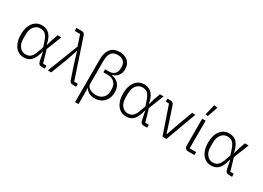

<svg xmlns="http://www.w3.org/2000/svg" viewBox="-17 -1673 3802 2778"><g transform="rotate(30 1884.0 -284.5)"><path d="M602 -50V0H552Q522 0 506 -14Q490 -28 483 -64L456 -201H452Q434 -125 407.5 -78Q381 -31 343.5 -9.5Q306 12 253 12Q195 12 150 -20Q105 -52 79.5 -112Q54 -172 54 -256Q54 -340 79.5 -400Q105 -460 150 -492Q195 -524 253 -524Q306 -524 345 -503Q384 -482 411 -435.5Q438 -389 454 -311H457L483 -405L521 -512H583L483 -259L544 -50ZM253 -39Q290 -39 316.5 -52.5Q343 -66 363.5 -98Q384 -130 402 -186L427 -256L402 -331Q385 -386 364 -417.5Q343 -449 316 -461Q289 -473 253 -473Q197 -473 156 -425Q115 -377 115 -287V-225Q115 -135 156 -87Q197 -39 253 -39Z M852 -513 793 -690H704V-740H785Q813 -740 827 -730Q841 -720 848 -698L1064 -50H1125V0H1072Q1045 0 1031 -10.5Q1017 -21 1010 -42L933 -272L879 -452H875L814 -273L709 0H652Z M1223 200V-518Q1223 -627 1273 -689.5Q1323 -752 1424 -752Q1479 -752 1522 -730.5Q1565 -709 1589 -669Q1613 -629 1613 -574Q1613 -525 1595 -490.5Q1577 -456 1548 -435.5Q1519 -415 1486 -408V-404Q1531 -398 1568 -375.5Q1605 -353 1627.5 -312.5Q1650 -272 1650 -207Q1650 -144 1624 -94.5Q1598 -45 1551 -16.5Q1504 12 1439 12Q1381 12 1342 -10Q1303 -32 1283 -67H1280V200ZM1362 -379V-429H1426Q1468 -429 1496 -445Q1524 -461 1538 -489.5Q1552 -518 1552 -555V-580Q1552 -616 1536.5 -643Q1521 -670 1491.5 -685.5Q1462 -701 1421 -701Q1349 -701 1314.5 -657.5Q1280 -614 1280 -525V-139Q1280 -109 1300 -86.5Q1320 -64 1353.5 -51.5Q1387 -39 1426 -39Q1479 -39 1515 -59.5Q1551 -80 1569.5 -115Q1588 -150 1588 -193V-226Q1588 -297 1546 -338Q1504 -379 1430 -379Z M2310 -50V0H2260Q2230 0 2214 -14Q2198 -28 2191 -64L2164 -201H2160Q2142 -125 2115.5 -78Q2089 -31 2051.5 -9.5Q2014 12 1961 12Q1903 12 1858 -20Q1813 -52 1787.5 -112Q1762 -172 1762 -256Q1762 -340 1787.5 -400Q1813 -460 1858 -492Q1903 -524 1961 -524Q2014 -524 2053 -503Q2092 -482 2119 -435.5Q2146 -389 2162 -311H2165L2191 -405L2229 -512H2291L2191 -259L2252 -50ZM1961 -39Q1998 -39 2024.5 -52.5Q2051 -66 2071.5 -98Q2092 -130 2110 -186L2135 -256L2110 -331Q2093 -386 2072 -417.5Q2051 -449 2024 -461Q1997 -473 1961 -473Q1905 -473 1864 -425Q1823 -377 1823 -287V-225Q1823 -135 1864 -87Q1905 -39 1961 -39Z M2635 0H2568L2410 -462H2356V-512H2402Q2427 -512 2442 -503Q2457 -494 2466 -469L2540 -247L2600 -61H2604L2669 -247L2767 -512H2822Z M3101 -50V0H2999Q2968 0 2952 -17.5Q2936 -35 2936 -63V-512H2993V-50ZM3047 -759 2987 -586 2946 -592 2990 -769Z M3730 -50V0H3680Q3650 0 3634 -14Q3618 -28 3611 -64L3584 -201H3580Q3562 -125 3535.5 -78Q3509 -31 3471.5 -9.5Q3434 12 3381 12Q3323 12 3278 -20Q3233 -52 3207.5 -112Q3182 -172 3182 -256Q3182 -340 3207.5 -400Q3233 -460 3278 -492Q3323 -524 3381 -524Q3434 -524 3473 -503Q3512 -482 3539 -435.5Q3566 -389 3582 -311H3585L3611 -405L3649 -512H3711L3611 -259L3672 -50ZM3381 -39Q3418 -39 3444.5 -52.5Q3471 -66 3491.5 -98Q3512 -130 3530 -186L3555 -256L3530 -331Q3513 -386 3492 -417.5Q3471 -449 3444 -461Q3417 -473 3381 -473Q3325 -473 3284 -425Q3243 -377 3243 -287V-225Q3243 -135 3284 -87Q3325 -39 3381 -39Z"/></g></svg>

Font: IBM Plex Sans Light
Style: Regular
Weight: 300
Designer: Mike Abbink, Paul van der Laan, Pieter van Rosmalen
Foundry: Bold Monday
Version: Version 3.201